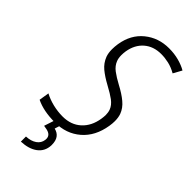

<svg xmlns="http://www.w3.org/2000/svg" viewBox="-290 -778 1052 1052"><g transform="rotate(45 236.0 -252.0)"><path d="M399.4 -275.9Q406.7 -254.9 406.7 -227.5Q406.7 -209.5 403.3 -188.5Q388.2 -94.7 327.6 -42.5Q267.1 9.8 178.7 9.8Q90.8 9.8 32.2 -19V-19.5L41.5 -77.1V-78.1L42 -77.6Q72.3 -61.5 109.9 -52.2Q148.4 -43 186 -43Q251 -43 293 -81.5Q334.5 -119.6 344.7 -184.6Q347.2 -200.7 347.7 -214.8Q347.7 -235.8 341.8 -252Q332.5 -277.3 305.7 -297.4Q283.7 -314 236.8 -339.4Q196.3 -361.3 167 -385.3Q138.2 -409.2 124.5 -444.8Q116.7 -466.3 116.7 -495.1Q116.7 -514.6 120.1 -537.6Q133.8 -623.5 193.4 -671.9Q252.9 -720.2 334.5 -720.2Q375.5 -720.2 410.9 -710.7Q446.3 -701.2 472.2 -686V-685.5L445.3 -636.7V-636.2L444.8 -636.7Q416 -653.3 385.3 -660.6Q355 -667.5 326.7 -667.5H326.2Q266.6 -667.5 227.1 -633.3Q188 -599.1 178.2 -539.6Q175.8 -522.9 175.8 -508.8Q175.8 -486.3 182.1 -469.7Q192.4 -442.4 218 -423.1Q243.7 -403.8 281.2 -383.8Q326.7 -359.9 356.4 -335Q387.2 -309.6 399.4 -275.9ZM212.4 2 202.1 34.2Q254.4 46.4 254.4 107.9Q254.4 110.8 254.4 113.3Q252 160.2 216.6 186.8Q181.2 213.4 121.6 215.8V176.3Q158.7 174.8 182.4 158.4Q206.1 142.1 209.5 114.3Q210 110.4 210 106.4Q210 76.7 174.3 68.8L150.4 64.5L170.9 2Z"/></g></svg>

Font: MAUL Condensed Light Italic
Style: Light Italic
Weight: 300
Italic angle: -12°
Designer: MAUL
Version: Version 1.0; 2020; ttfautohint (v1.8.3)